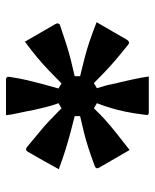

<svg xmlns="http://www.w3.org/2000/svg" viewBox="42 -621 516 640"><g transform="rotate(90 300.0 -301.0)"><path d="M355 -539Q360 -539 362 -536.5Q364 -534 363 -529Q358 -489 352.5 -462.5Q347 -436 340.5 -414Q334 -392 324 -366L341 -356Q362 -378 380.5 -394.5Q399 -411 422 -429.5Q445 -448 480 -475Q495 -449 509.5 -424Q524 -399 539 -373Q542 -368 540.5 -364.5Q539 -361 534 -359Q499 -346 471 -337Q443 -328 418 -322Q393 -316 367 -310V-292Q399 -284 425 -277Q451 -270 478.5 -261.5Q506 -253 544 -239Q530 -213 515.5 -187.5Q501 -162 486 -136Q483 -131 479 -130Q475 -129 470 -133Q443 -156 422 -173Q401 -190 382.5 -207.5Q364 -225 341 -248L324 -238Q330 -222 333.5 -209Q337 -196 340 -183.5Q343 -171 346 -158Q350 -139 352.5 -125Q355 -111 358.5 -96.5Q362 -82 364 -63Q335 -63 304 -63Q273 -63 244 -63Q240 -63 237.5 -66Q235 -69 236 -73Q241 -107 247 -132.5Q253 -158 259.5 -182.5Q266 -207 275 -238L258 -248Q234 -224 214 -205Q194 -186 172 -167.5Q150 -149 119 -126Q104 -152 89.5 -177Q75 -202 60 -228Q57 -233 58.5 -237.5Q60 -242 64 -243Q99 -255 125.5 -263.5Q152 -272 177.5 -278.5Q203 -285 234 -292V-310Q201 -318 173.5 -325Q146 -332 118 -341.5Q90 -351 54 -365Q69 -391 83.5 -416Q98 -441 113 -467Q117 -472 120.5 -473Q124 -474 128 -471Q158 -447 178.5 -429.5Q199 -412 217 -395Q235 -378 257 -356L274 -366Q270 -379 266.5 -391Q263 -403 260.5 -416.5Q258 -430 254 -444Q249 -467 244 -489Q239 -511 235 -539Q264 -539 295 -539Q326 -539 355 -539Z"/></g></svg>

Font: Recursive Monospace
Style: Bold
Weight: 700
Version: Version 1.047